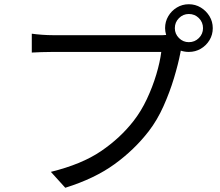

<svg xmlns="http://www.w3.org/2000/svg" viewBox="-20 -851 1040 906"><path d="M805 -718Q805 -691 824.5 -671.5Q844 -652 871 -652Q899 -652 918.5 -671.5Q938 -691 938 -718Q938 -746 918.5 -765.5Q899 -785 871 -785Q844 -785 824.5 -765.5Q805 -746 805 -718ZM759 -718Q759 -749 774 -774.5Q789 -800 814.5 -815.5Q840 -831 871 -831Q902 -831 927.5 -815.5Q953 -800 968.5 -774.5Q984 -749 984 -718Q984 -687 968.5 -661.5Q953 -636 927.5 -621Q902 -606 871 -606Q851 -606 833 -612Q833 -609 831 -601Q821 -549 801 -482.5Q781 -416 751.5 -350Q722 -284 682 -232Q614 -144 520 -76Q426 -8 288 35L220 -40Q366 -76 457 -138Q548 -200 610 -280Q646 -326 673 -383.5Q700 -441 717.5 -499.5Q735 -558 741 -606H230Q200 -606 175 -605Q150 -604 130 -603V-692Q151 -689 178 -687Q205 -685 230 -685H732Q739 -685 747 -685Q755 -685 764 -686Q759 -703 759 -718Z"/></svg>

Font: Source Han Sans SC
Style: Regular
Weight: 400
Designer: Ryoko NISHIZUKA 西塚涼子 (kana, bopomofo & ideographs); Paul D. Hunt (Latin, Greek & Cyrillic); Sandoll Communications 산돌커뮤니
Foundry: Adobe
Version: Version 2.002;hotconv 1.0.116;makeotfexe 2.5.65601; ttfautoh